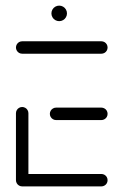

<svg xmlns="http://www.w3.org/2000/svg" viewBox="-20 -666 434 686"><path d="M37 -22.2V-261.5Q37 -267.4 40 -272.6Q43 -277.8 48.1 -280.7Q53.3 -283.7 59.3 -283.7Q65.2 -283.7 70.4 -280.7Q75.6 -277.8 78.5 -272.6Q81.5 -267.4 81.5 -261.5V-22.2ZM364.4 -22.2Q364.4 -16.3 361.5 -11.1Q358.5 -5.9 353.3 -3Q348.1 0 342.2 0H59.3Q53.3 0 48.1 -3Q43 -5.9 40 -11.1Q37 -16.3 37 -22.2Q37 -28.1 40 -33.3Q43 -38.5 48.1 -41.5Q53.3 -44.4 59.3 -44.4H342.2Q348.1 -44.4 353.3 -41.5Q358.5 -38.5 361.5 -33.3Q364.4 -28.1 364.4 -22.2ZM158.1 -259.3Q158.1 -265.2 161.1 -270.4Q164.1 -275.6 169.3 -278.5Q174.4 -281.5 180.4 -281.5H342.2Q348.1 -281.5 353.3 -278.5Q358.5 -275.6 361.5 -270.4Q364.4 -265.2 364.4 -259.3Q364.4 -253.3 361.5 -248.1Q358.5 -243 353.3 -240Q348.1 -237 342.2 -237H180.4Q174.4 -237 169.3 -240Q164.1 -243 161.1 -248.1Q158.1 -253.3 158.1 -259.3ZM37 -496.3Q37 -502.2 40 -507.4Q43 -512.6 48.1 -515.6Q53.3 -518.5 59.3 -518.5H342.2Q348.1 -518.5 353.3 -515.6Q358.5 -512.6 361.5 -507.4Q364.4 -502.2 364.4 -496.3Q364.4 -490.4 361.5 -485.2Q358.5 -480 353.3 -477Q348.1 -474.1 342.2 -474.1H59.3Q53.3 -474.1 48.1 -477Q43 -480 40 -485.2Q37 -490.4 37 -496.3ZM163.7 -618.1Q163.7 -625.6 167.4 -632Q171.1 -638.5 177.6 -642.2Q184.1 -645.9 191.5 -645.9Q198.9 -645.9 205.4 -642.2Q211.9 -638.5 215.6 -632Q219.3 -625.6 219.3 -618.1Q219.3 -610.7 215.6 -604.3Q211.9 -597.8 205.4 -594.1Q198.9 -590.4 191.5 -590.4Q184.1 -590.4 177.6 -594.1Q171.1 -597.8 167.4 -604.3Q163.7 -610.7 163.7 -618.1Z"/></svg>

Font: 26F Galaxy Sans
Style: Regular
Weight: 400
Designer: C₂₉H₂₅N₃O₅
Version: Version 1.100;FEAKit 1.0